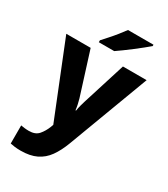

<svg xmlns="http://www.w3.org/2000/svg" viewBox="-240 -873 1069 1221"><g transform="rotate(30 294.0 -263.0)"><path d="M-1 -549H178L277 -235Q282 -218 286.5 -197Q291 -176 293 -157H297Q300 -177 305.5 -197.5Q311 -218 316 -234L415 -549H589L367 43Q343 107 311.5 151Q280 195 233.5 217.5Q187 240 119 240Q93 240 74.5 237.5Q56 235 42 232V99Q52 101 68 103Q84 105 101 105Q148 105 171.5 78Q195 51 210 13L217 -6ZM514 -756Q498 -742 473 -722Q448 -702 419.5 -680Q391 -658 364 -638.5Q337 -619 318 -606H205V-620Q221 -638 244 -663.5Q267 -689 289 -716.5Q311 -744 327 -766H514Z"/></g></svg>

Font: Noto Sans Thai Looped ExtraBold
Style: Regular
Weight: 800
Designer: Sasikarn Vongin, Ben Mitchell
Foundry: The Fontpad Ltd
Version: Version 1.001; ttfautohint (v1.8.4.7-5d5b)